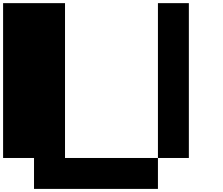

<svg xmlns="http://www.w3.org/2000/svg" viewBox="-20 -1220 1440 1240"><path d="M199.7 0V-199.7H0V-1199.7H399.9V-199.7H1000V0ZM1000 -199.7V-1199.7H1199.7V-199.7Z"/></svg>

Font: 8-bit HUD
Style: Regular
Weight: 400
Designer: lSPl
Foundry: https://fontstruct.com
Version: Version 1.0